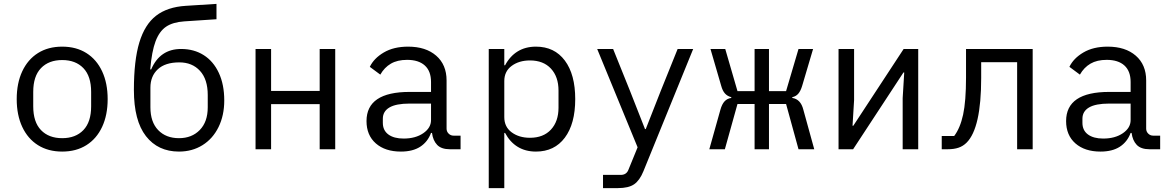

<svg xmlns="http://www.w3.org/2000/svg" viewBox="-20 -768 6040 988"><path d="M66 -258Q66 -340 94.5 -401Q123 -462 175.5 -495Q228 -528 300 -528Q372 -528 424.5 -495Q477 -462 505.5 -401Q534 -340 534 -258Q534 -176 505.5 -115Q477 -54 424.5 -21Q372 12 300 12Q228 12 175.5 -21Q123 -54 94.5 -115Q66 -176 66 -258ZM449 -221V-295Q449 -376 409 -417.5Q369 -459 300 -459Q231 -459 191 -417.5Q151 -376 151 -295V-221Q151 -140 191 -98.5Q231 -57 300 -57Q369 -57 409 -98.5Q449 -140 449 -221Z M669 -305Q669 -457 697 -549.5Q725 -642 783 -687Q841 -732 936 -738L1094 -748V-669L928 -658Q869 -654 834.5 -630.5Q800 -607 780.5 -555.5Q761 -504 753 -411H758Q803 -516 912 -516Q978 -516 1028 -484.5Q1078 -453 1106 -393Q1134 -333 1134 -251Q1134 -174 1104.5 -114Q1075 -54 1022 -21Q969 12 901 12Q793 12 731 -67.5Q669 -147 669 -305ZM1049 -216V-279Q1049 -360 1009 -403.5Q969 -447 903 -447Q830 -447 792 -411.5Q754 -376 754 -317V-216Q754 -140 794 -98.5Q834 -57 901 -57Q967 -57 1008 -99Q1049 -141 1049 -216Z M1295 -516H1375V-300H1625V-516H1705V0H1625V-232H1375V0H1295Z M2295 0Q2251 0 2229.5 -22.5Q2208 -45 2203 -84H2198Q2181 -38 2142.5 -13Q2104 12 2043 12Q1962 12 1914 -30Q1866 -72 1866 -145Q1866 -295 2088 -295H2198V-346Q2198 -402 2166 -431Q2134 -460 2075 -460Q2025 -460 1991.5 -440.5Q1958 -421 1937 -384L1883 -424Q1904 -468 1955 -498Q2006 -528 2080 -528Q2171 -528 2224.5 -481.5Q2278 -435 2278 -354V-106Q2278 -91 2288.5 -80.5Q2299 -70 2314 -70H2350V0ZM2198 -150V-235H2088Q2018 -235 1984 -215Q1950 -195 1950 -157V-136Q1950 -97 1978.5 -76Q2007 -55 2057 -55Q2118 -55 2158 -82.5Q2198 -110 2198 -150Z M2495 -516H2575V-432H2579Q2604 -479 2644 -503.5Q2684 -528 2738 -528Q2833 -528 2886.5 -456.5Q2940 -385 2940 -258Q2940 -131 2886.5 -59.5Q2833 12 2738 12Q2684 12 2644 -12.5Q2604 -37 2579 -84H2575V200H2495ZM2854 -214V-302Q2854 -373 2815 -415Q2776 -457 2707 -457Q2651 -457 2613 -429Q2575 -401 2575 -351V-165Q2575 -115 2613 -87Q2651 -59 2707 -59Q2776 -59 2815 -101Q2854 -143 2854 -214Z M3467 -516H3547L3291 113Q3272 160 3243.5 180Q3215 200 3159 200H3083V132H3174Q3204 132 3214 105L3261 -10L3053 -516H3135L3222 -300L3299 -104H3303L3380 -300Z M3863 -233H3775L3710 0H3630L3687 -203Q3695 -232 3708.5 -246.5Q3722 -261 3743 -264V-268Q3723 -273 3710.5 -287Q3698 -301 3691 -327L3636 -516H3712L3775 -299H3863V-516H3937V-299H4025L4089 -516H4164L4108 -327Q4100 -300 4088 -286Q4076 -272 4057 -268V-264Q4078 -261 4092.5 -246Q4107 -231 4114 -203L4170 0H4089L4025 -233H3937V0H3863Z M4295 -516H4375V-253L4367 -121H4371L4630 -516H4705V0H4625V-263L4633 -395H4629L4370 0H4295Z M4826 -68H4890Q4921 -109 4936 -178Q4951 -247 4951 -369V-516H5294V0H5214V-448H5029V-367Q5029 -109 4954 -34Q4936 -16 4912.5 -8Q4889 0 4857 0H4826Z M5895 0Q5851 0 5829.5 -22.5Q5808 -45 5803 -84H5798Q5781 -38 5742.5 -13Q5704 12 5643 12Q5562 12 5514 -30Q5466 -72 5466 -145Q5466 -295 5688 -295H5798V-346Q5798 -402 5766 -431Q5734 -460 5675 -460Q5625 -460 5591.5 -440.5Q5558 -421 5537 -384L5483 -424Q5504 -468 5555 -498Q5606 -528 5680 -528Q5771 -528 5824.5 -481.5Q5878 -435 5878 -354V-106Q5878 -91 5888.5 -80.5Q5899 -70 5914 -70H5950V0ZM5798 -150V-235H5688Q5618 -235 5584 -215Q5550 -195 5550 -157V-136Q5550 -97 5578.5 -76Q5607 -55 5657 -55Q5718 -55 5758 -82.5Q5798 -110 5798 -150Z"/></svg>

Font: iA Writer Mono V
Style: Regular
Weight: 400
Designer: Mike Abbink, Paul van der Laan, Pieter van Rosmalen
Foundry: Bold Monday
Version: Version 2.000